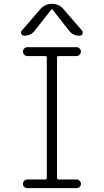

<svg xmlns="http://www.w3.org/2000/svg" viewBox="-20 -975 540 995"><path d="M105.5 -790Q95.7 -790 90.8 -798.8Q85.9 -807.6 92.8 -816.4L187.5 -925.8Q211.9 -955.1 249.5 -955.1Q287.1 -955.1 310.5 -925.8L405.3 -816.4Q411.1 -808.6 407.2 -799.3Q403.3 -790 392.6 -790Q357.4 -790 337.9 -816.4L251 -926.8Q250 -927.7 249 -927.7L247.1 -926.8L160.2 -816.4Q140.6 -790 105.5 -790ZM284.2 -684.6Q275.4 -684.6 275.4 -675.8V-53.7Q275.4 -44.9 284.2 -44.9H377Q385.7 -44.9 392.6 -38.1Q399.4 -31.2 399.4 -22Q399.4 -12.7 392.6 -6.3Q385.7 0 377 0H121.1Q112.3 0 105.5 -6.3Q98.6 -12.7 98.6 -22Q98.6 -31.2 105.5 -38.1Q112.3 -44.9 121.1 -44.9H213.9Q222.7 -44.9 222.7 -53.7V-675.8Q222.7 -684.6 213.9 -684.6H121.1Q112.3 -684.6 105.5 -691.9Q98.6 -699.2 98.6 -708Q98.6 -716.8 105.5 -723.6Q112.3 -730.5 121.1 -730.5H377Q385.7 -730.5 392.6 -723.6Q399.4 -716.8 399.4 -708Q399.4 -699.2 392.6 -691.9Q385.7 -684.6 377 -684.6Z"/></svg>

Font: Rounded Mgen+ 2m light
Style: Regular
Weight: 200
Designer: [Source Han Sans]
Ryoko NISHIZUKA  (kana & ideographs); Paul D. Hunt (Latin, Greek & Cyrillic); Wenlong ZHANG  (bopomofo
Version: Version 1.059.20150602